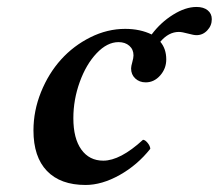

<svg xmlns="http://www.w3.org/2000/svg" viewBox="-20 -522 629 552"><path d="M412.1 -94.2Q375 -47.4 324 -18.8Q272.9 9.8 226.1 9.8Q153.8 9.8 115 -30.5Q76.2 -70.8 76.2 -147Q76.2 -203.6 97.9 -257.3Q119.6 -311 155.5 -350.8Q191.4 -390.6 240 -414.8Q288.6 -439 339.8 -439Q382.8 -439 416 -422.9Q441.9 -457.5 477.5 -479.7Q513.2 -502 544.9 -502Q565.4 -502 577.1 -492.4Q588.9 -482.9 588.9 -466.8Q588.9 -448.2 575.9 -434.6Q563 -420.9 544.9 -420.9Q537.1 -420.9 520.3 -425.5Q503.4 -430.2 494.1 -430.2Q464.8 -430.2 440.9 -401.9Q458 -381.8 458 -351.1Q458 -324.7 440.4 -304.9Q422.9 -285.2 398.9 -285.2Q380.9 -285.2 368.9 -296.4Q356.9 -307.6 356.9 -325.2Q356.9 -331.5 360.4 -343.5Q363.8 -355.5 363.8 -362.8Q363.8 -379.9 351.8 -390.4Q339.8 -400.9 320.8 -400.9Q288.1 -400.9 257.8 -368.9Q227.5 -336.9 209.2 -286.1Q190.9 -235.4 190.9 -182.1Q190.9 -124 213.9 -92Q236.8 -60.1 276.9 -60.1Q325.7 -60.1 391.1 -120.1Q397 -120.1 404.3 -111.3Q411.6 -102.5 412.1 -94.2Z"/></svg>

Font: Common Serif SemiBold
Style: Italic
Weight: 600
Italic angle: -12°
Designer: Philipp H. Poll, Khaled Hosny
Foundry: Stefan Peev, Context Ltd.
Version: Version 1.026